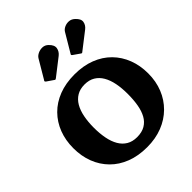

<svg xmlns="http://www.w3.org/2000/svg" viewBox="-288 -1267 1464 1464"><g transform="rotate(-45 444.0 -534.5)"><path d="M591 -846Q596.5 -842 599 -841.5Q601.5 -841 607 -845.5L745 -952.5Q771 -973 776 -1002.5Q781 -1032 746 -1063.5Q726 -1082 701.2 -1083.8Q676.5 -1085.5 655 -1075.5Q633.5 -1065.5 623 -1048L536 -901.5Q531 -895 531.5 -891.2Q532 -887.5 538.5 -882.5ZM304.5 -847Q311 -841.5 314.2 -842Q317.5 -842.5 324.5 -847.5L459.5 -952.5Q486 -973.5 491.2 -1003.8Q496.5 -1034 463.5 -1065.5Q444 -1084.5 418.5 -1085.8Q393 -1087 370.5 -1076.2Q348 -1065.5 337.5 -1048L251 -902Q246 -896 246 -892Q246 -888 252.5 -882.5ZM40.5 -375Q40.5 -289.5 68 -218Q95.5 -146.5 147.8 -93.5Q200 -40.5 275 -11.5Q350 17.5 444.5 17.5Q535.5 17.5 609.5 -11.5Q683.5 -40.5 737 -93.5Q790.5 -146.5 819.2 -218Q848 -289.5 848 -375Q848 -460.5 820.5 -532Q793 -603.5 740.8 -656.5Q688.5 -709.5 613.8 -738.5Q539 -767.5 444.5 -767.5Q350 -767.5 275 -738.5Q200 -709.5 147.8 -656.5Q95.5 -603.5 68 -532Q40.5 -460.5 40.5 -375ZM261.5 -375Q261.5 -438 271.8 -490Q282 -542 304 -579.8Q326 -617.5 360.8 -638.2Q395.5 -659 444.5 -659Q493.5 -659 528 -638.2Q562.5 -617.5 584.5 -579.8Q606.5 -542 616.8 -490Q627 -438 627 -375Q627 -312.5 618 -260.2Q609 -208 588.2 -170.2Q567.5 -132.5 532.2 -111.8Q497 -91 444.5 -91Q395.5 -91 360.8 -111.8Q326 -132.5 304 -170.2Q282 -208 271.8 -260.2Q261.5 -312.5 261.5 -375Z"/></g></svg>

Font: Besley ExtraBold
Style: Regular
Weight: 800
Designer: Owen Earl
Foundry: indestructible type*
Version: Version 2.001